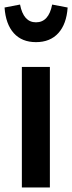

<svg xmlns="http://www.w3.org/2000/svg" viewBox="-39 -823 317 843"><path d="M180 -529V0H57V-529ZM-19 -790 49 -803Q64 -725 119 -725Q175 -725 190 -803L258 -790Q253 -717 217 -677.5Q181 -638 119 -638Q57 -638 21.5 -677.5Q-14 -717 -19 -790Z"/></svg>

Font: Fira Sans Extra Condensed Medium
Style: Regular
Weight: 500
Width: 1
Designer: Carrois Corporate & Edenspiekermann AG
Foundry: Carrois Corporate GbR & Edenspiekermann AG
Version: Version 4.203